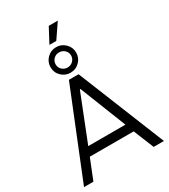

<svg xmlns="http://www.w3.org/2000/svg" viewBox="-252 -1192 1156 1311"><g transform="rotate(-30 326.0 -537.0)"><path d="M495 -160H149L85 0H11L288 -686H364L641 0H560ZM325 -592H320L176 -228H469ZM423 -1074V-1072L346 -959H292L353 -1074ZM222 -822Q222 -864 251.5 -893.5Q281 -923 323 -923Q364 -923 394 -894Q424 -865 424 -822Q424 -781 394.5 -751.5Q365 -722 323 -722Q282 -722 252 -751Q222 -780 222 -822ZM384 -823Q384 -848 366 -865Q348 -882 323 -882Q297 -882 279.5 -864.5Q262 -847 262 -822Q262 -797 280 -780Q298 -763 323 -763Q348 -763 366 -780.5Q384 -798 384 -823Z"/></g></svg>

Font: Chivo Light
Style: Regular
Weight: 300
Designer: Hector Gatti
Foundry: Omnibus-Type
Version: Version 1.007